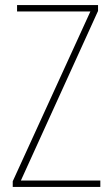

<svg xmlns="http://www.w3.org/2000/svg" viewBox="-20 -734 440 754"><path d="M374 0V-25H62L365 -691V-714H47V-689H335L30 -22V0Z"/></svg>

Font: Noto Sans Lao UI Cond Thin
Style: Regular
Weight: 100
Width: 3
Designer: Monotype Design Team
Foundry: Monotype Imaging Inc.
Version: Version 2.000